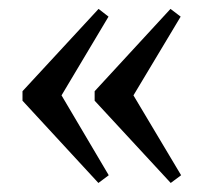

<svg xmlns="http://www.w3.org/2000/svg" viewBox="-20 -425 457 425"><path d="M357.9 -20 189.5 -202.1V-223.1L357.4 -405.3L379.9 -388.2L275.4 -213.9L380.9 -37.1ZM197.8 -20 29.8 -202.1V-223.1L198.2 -405.3L220.2 -388.2L116.2 -213.9L220.7 -37.1Z"/></svg>

Font: Elstob 18pt Medium
Style: Regular
Weight: 500
Designer: Peter S. Baker
Version: Version 1.015